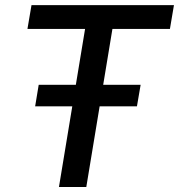

<svg xmlns="http://www.w3.org/2000/svg" viewBox="-20 -748 716 768"><path d="M89.8 -632.3 106 -727.5H675.8L659.7 -632.3H429.7L325.2 0H215.8L320.3 -632.3ZM120.6 -322.8 134.8 -408.7H542.5L527.8 -322.8Z"/></svg>

Font: Inter 28pt Medium
Style: Italic
Weight: 500
Italic angle: -9.3988°
Designer: Rasmus Andersson
Foundry: rsms
Version: Version 4.001;git-66647c0bb